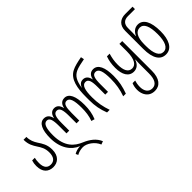

<svg xmlns="http://www.w3.org/2000/svg" viewBox="-18 -1545 2570 2570"><g transform="rotate(-45 1267.5 -260.0)"><path d="M193 10C274 10 347 -43 347 -166C347 -262 309 -316 273 -371C245 -415 221 -462 221 -532H167C167 -440 200 -389 232 -339C263 -292 292 -246 292 -168C292 -80 253 -38 192 -38C134 -38 93 -72 93 -165C93 -199 96 -225 103 -255H53C43 -223 39 -196 39 -163C39 -46 101 10 193 10Z M859 250 905 233C870 148 794 92 703 54C596 10 488 -76 488 -296C488 -419 509 -494 567 -494C618 -494 634 -441 634 -328V-186H686V-328C686 -441 703 -494 755 -494C806 -494 824 -441 824 -328V-186H876V-328C876 -441 891 -494 943 -494C1000 -494 1021 -419 1021 -284C1021 -206 1013 -137 987 -68L1034 -54C1064 -128 1076 -198 1076 -284C1076 -449 1033 -542 950 -542C893 -542 862 -506 851 -449H849C838 -506 806 -542 755 -542C703 -542 672 -506 661 -449H659C648 -506 616 -542 560 -542C476 -542 434 -449 434 -296C434 -102 526 17 639 62V64C600 64 555 77 526 96L542 130C572 111 616 99 659 99C730 99 824 163 859 250Z M1216 0H1266C1234 -91 1217 -177 1217 -284C1217 -419 1238 -494 1299 -494C1352 -494 1368 -441 1368 -328V-186H1420V-328C1420 -441 1435 -494 1489 -494C1549 -494 1570 -421 1570 -284C1570 -180 1555 -91 1522 0H1572C1607 -95 1625 -177 1625 -284C1625 -441 1584 -542 1493 -542C1437 -542 1406 -506 1395 -449H1393C1382 -506 1350 -542 1299 -542C1268 -542 1234 -530 1212 -474H1210C1230 -590 1260 -643 1327 -677C1369 -698 1444 -712 1501 -723L1492 -770C1418 -756 1347 -740 1304 -717C1185 -658 1163 -510 1163 -342V-288C1163 -175 1180 -94 1216 0Z M1875 250C1972 250 2035 176 2035 29V-532H1982V-393C1982 -233 1932 -178 1871 -178C1796 -178 1769 -252 1769 -348C1769 -417 1779 -471 1797 -532H1746C1725 -474 1715 -417 1715 -345C1715 -216 1763 -131 1858 -131C1912 -131 1959 -163 1982 -233H1985C1982 -183 1982 -146 1982 -110V28C1982 142 1944 202 1874 202C1800 202 1768 142 1768 69C1768 23 1777 -13 1784 -36H1735C1725 -12 1714 22 1714 70C1714 155 1758 250 1875 250Z M2324 10C2441 10 2492 -107 2492 -262C2492 -444 2436 -542 2338 -542C2276 -542 2233 -499 2214 -449H2211C2212 -476 2213 -498 2213 -520V-600C2213 -674 2252 -714 2325 -714H2458V-760H2320C2223 -760 2160 -706 2160 -600V-261C2160 -74 2223 10 2324 10ZM2325 -38C2251 -38 2213 -118 2213 -258V-295C2213 -422 2253 -494 2328 -494C2401 -494 2437 -413 2437 -262C2437 -121 2400 -38 2325 -38Z"/></g></svg>

Font: Noto Sans Georgian ExtraCondensed Light
Style: Regular
Weight: 300
Width: 2
Designer: Monotype Design Team, Akaki Razmadze
Foundry: Google LLC
Version: Version 2.005